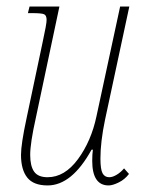

<svg xmlns="http://www.w3.org/2000/svg" viewBox="-20 -556 444 585"><path d="M261 -66Q261 -86 263 -100H259Q199 9 125 9Q82 9 63 -15Q44 -39 44 -84Q44 -117 61 -196L110 -428Q122 -483 122 -495Q122 -509 114.5 -512.5Q107 -516 79 -516H65L70 -536H161L89 -196Q72 -120 72 -84Q72 -50 84 -33Q96 -16 125 -16Q177 -16 217.5 -71Q258 -126 274 -202L346 -536H374L300 -191Q286 -124 286 -73Q286 -40 292.5 -28Q299 -16 313 -16Q323 -16 335.5 -23.5Q348 -31 358 -43L373 -26Q360 -9 341.5 0Q323 9 311 9Q261 9 261 -66Z"/></svg>

Font: Noto Serif CondThin
Style: Italic
Weight: 250
Width: 3
Italic angle: -12°
Designer: Monotype Design Team
Foundry: Monotype Imaging Inc.
Version: Version 1.001